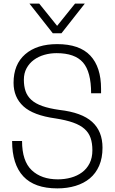

<svg xmlns="http://www.w3.org/2000/svg" viewBox="-20 -1033 634 1062"><path d="M297 9Q171 9 109 -57.5Q47 -124 47 -253H102Q102 -142 155.5 -91.5Q209 -41 300 -41Q338 -41 372.5 -50.5Q407 -60 433.5 -79.5Q460 -99 475.5 -129.5Q491 -160 491 -202Q491 -241 481 -270Q471 -299 447.5 -320Q424 -341 384.5 -355Q345 -369 287 -378Q164 -395 109.5 -445Q55 -495 55 -575Q55 -677 119.5 -733Q184 -789 296 -789Q420 -789 479.5 -725.5Q539 -662 539 -542V-517H484Q484 -636 439 -687.5Q394 -739 293 -739Q257 -739 224.5 -729.5Q192 -720 167 -701.5Q142 -683 127 -655.5Q112 -628 112 -592Q112 -556 121.5 -528.5Q131 -501 153.5 -480.5Q176 -460 214 -446.5Q252 -433 309 -425Q432 -411 489.5 -359Q547 -307 547 -216Q547 -159 528.5 -116.5Q510 -74 477 -46.5Q444 -19 398 -5Q352 9 297 9ZM320 -849H272L143 -1013H197L296 -890L395 -1013H449Z"/></svg>

Font: Tanohe Sans Light
Style: Regular
Weight: 300
Designer: Village Type and Design LLC & Cristiano Sobral
Foundry: Cooper Hewitt Smithsonian Design Museum
Version: Version 1.00;September 29, 2021;FontCreator 13.0.0.2655 64-b